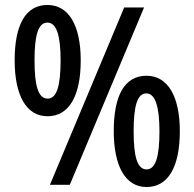

<svg xmlns="http://www.w3.org/2000/svg" viewBox="-20 -744 782 773"><path d="M171 -724C83 -724 39 -644 39 -501C39 -360 86 -276 171 -276C259 -276 305 -359 305 -501C305 -643 256 -724 171 -724ZM560 -714H480L181 0H261ZM171 -653C207 -653 224 -603 224 -501C224 -397 208 -347 172 -347C134 -347 119 -398 119 -501C119 -603 134 -653 171 -653ZM570 -439C482 -439 438 -361 438 -216C438 -75 485 9 570 9C657 9 704 -72 704 -216C704 -357 655 -439 570 -439ZM569 -368C605 -368 622 -315 622 -215C622 -115 607 -62 570 -62C533 -62 518 -113 518 -215C518 -318 533 -368 569 -368Z"/></svg>

Font: Noto Sans Arabic Cond Med
Style: Regular
Weight: 500
Width: 3
Designer: Monotype Design Team, Nadine Chahine, Nizar Qandah and Khaled Hosny
Foundry: Monotype Imaging Inc.
Version: Version 2.012